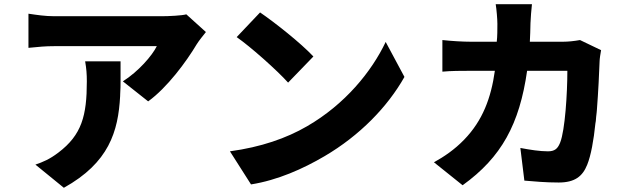

<svg xmlns="http://www.w3.org/2000/svg" viewBox="-20 -829 3000 911"><path d="M914 -620C924 -636 945 -662 957 -677L864 -761C844 -755 780 -752 747 -752H238C194 -752 156 -758 115 -764V-602C167 -607 194 -610 238 -610H724C702 -565 637 -490 563 -443L683 -348C773 -413 864 -536 914 -620ZM552 -538H384C390 -503 392 -478 392 -443C392 -280 368 -189 257 -105C215 -73 183 -60 148 -48L283 62C497 -57 541 -205 550 -373L552 -459L550 -377C552 -402 552 -428 552 -454V-460V-464C552 -473 552 -483 552 -493V-503V-513C552 -521 552 -530 552 -538Z M1467 -561C1407 -625 1283 -723 1214 -770L1103 -653C1137 -629 1181 -593 1224 -555L1232 -548C1278 -507 1321 -466 1347 -437L1467 -561ZM1520 -88C1687 -186 1819 -322 1899 -464L1810 -630C1743 -489 1617 -334 1437 -230C1339 -173 1218 -131 1071 -111L1171 46C1297 26 1418 -28 1520 -88Z M2481 -493H2672C2672 -386 2661 -211 2638 -153L2635 -146C2625 -124 2612 -111 2580 -111C2542 -111 2496 -118 2449 -127L2468 28C2515 32 2569 37 2631 37C2707 37 2744 8 2766 -47C2784 -91 2797 -164 2805 -243L2807 -255C2808 -268 2809 -281 2811 -295L2812 -306C2819 -396 2823 -485 2825 -539C2825 -549 2829 -575 2832 -591L2732 -639C2704 -634 2676 -631 2651 -631H2494C2496 -657 2496 -691 2497 -719C2498 -743 2501 -785 2504 -809H2332C2336 -785 2340 -738 2340 -716C2340 -689 2340 -656 2337 -631H2215C2177 -631 2125 -634 2079 -639V-489C2120 -493 2171 -493 2204 -493H2328C2310 -364 2270 -257 2183 -167C2137 -119 2086 -85 2039 -59L2175 50C2360 -83 2445 -241 2481 -493Z"/></svg>

Font: Glow Sans SC Normal ExtraBold
Style: Regular
Weight: 800
Designer: Ryoko NISHIZUKA (kana, bopomofo & ideographs); Paul D. Hunt (Latin, Greek & Cyrillic); Sandoll Communications, Soo-young
Version: Version 0.93